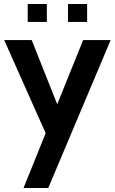

<svg xmlns="http://www.w3.org/2000/svg" viewBox="-20 -701 577 963"><path d="M215 -591H119V-681H215ZM417 -591H321V-681H417ZM222 242H98L209 -33L1 -500H139L267 -178L397 -500H535Z"/></svg>

Font: Cabin
Style: Bold
Weight: 700
Designer: Pablo Impallari
Foundry: Pablo Impallari. http://www.impallari.com Igino Marini. http://www.ikern.com
Version: Version 3.001;hotconv 1.0.109;makeotfexe 2.5.65596